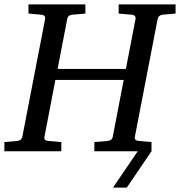

<svg xmlns="http://www.w3.org/2000/svg" viewBox="-35 -691 822 877"><path d="M767 -629 709 -624Q689 -622 685 -604L581 -66Q579 -58 583.5 -53Q588 -48 601 -47L657 -42V0L544 166H481L594 0H396V-42L456 -47Q477 -49 480 -66L530 -326H218L168 -66Q164 -48 187 -47L245 -42V0H-15V-42L42 -47Q63 -49 67 -66L171 -604Q174 -623 151 -624L95 -629V-671H355V-629L296 -624Q275 -622 272 -604L228 -376H540L584 -604Q587 -623 564 -624L507 -629V-671H767Z"/></svg>

Font: Veleka
Style: Italic
Weight: 400
Italic angle: -12°
Designer: Stefan Peev, Context Ltd, 2016; SIL International, 1997-2014.
Foundry: Stefan Peev, Context Ltd, 2016
Version: Version 1.000